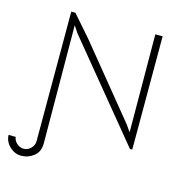

<svg xmlns="http://www.w3.org/2000/svg" viewBox="-187 -801 1073 1118"><g transform="rotate(15 349.5 -242.0)"><path d="M-62 103H-19Q-16 126 2.5 142Q21 158 43 158Q68 158 86.5 139Q105 120 105 97V-685H130L241 -558L588 -133L615 -94L612 -684H656V-1H642L172 -573L145 -614L149 97Q149 148 115.5 174.5Q82 201 40 201Q1 201 -29.5 172.5Q-60 144 -62 103Z"/></g></svg>

Font: Bellota Light
Style: Regular
Weight: 300
Designer: Kemie Guaida
Foundry: Kemie Guaida
Version: Version 4.001